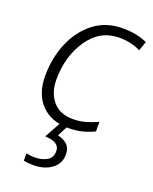

<svg xmlns="http://www.w3.org/2000/svg" viewBox="-145 -623 751 943"><g transform="rotate(20 230.0 -151.0)"><path d="M247 10Q288 10 321 1Q354 -8 380 -21V-71Q349 -57 318.5 -48Q288 -39 252 -39Q183 -39 146.5 -82.5Q110 -126 110 -194Q110 -316 170.5 -404.5Q231 -493 332 -493Q393 -493 443 -468L460 -517Q405 -542 332 -542Q244 -542 181.5 -493.5Q119 -445 85.5 -365.5Q52 -286 52 -192Q52 -98 104 -44Q156 10 247 10ZM146 240Q205 240 242.5 212Q280 184 280 137Q280 102 259.5 84Q239 66 211 61L243 0H202L154 87Q230 90 230 137Q230 172 203 187Q176 202 140 202Q119 202 96 197V235Q116 240 146 240Z"/></g></svg>

Font: Noto Sans UI Light
Style: Italic
Weight: 300
Italic angle: -12°
Designer: Monotype Design Team
Foundry: Monotype Imaging Inc.
Version: Version 1.901